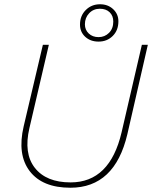

<svg xmlns="http://www.w3.org/2000/svg" viewBox="-20 -870 713 900"><path d="M449 -850Q486 -850 510.5 -827Q535 -804 535 -770Q535 -728 508.5 -701.5Q482 -675 442 -675Q404 -675 379.5 -697.5Q355 -720 355 -755Q355 -796 382 -823Q409 -850 449 -850ZM448 -829Q418 -829 398 -808Q378 -787 378 -756Q378 -730 396 -713Q414 -696 442 -696Q471 -696 491 -716Q511 -736 511 -769Q511 -796 494 -812.5Q477 -829 448 -829ZM310 10Q179 10 119.5 -67.5Q60 -145 91 -278L181 -660H209L118 -270Q90 -151 143.5 -83Q197 -15 311 -15Q495 -15 550 -250L645 -660H673L577 -241Q518 10 310 10Z"/></svg>

Font: Elaine Sans ExtraLight
Style: Italic
Weight: 275
Italic angle: -13°
Designer: Wei Huang
Foundry: Wei Huang
Version: Version 2.001;December 24, 2019;FontCreator 12.0.0.2547 64-b